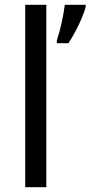

<svg xmlns="http://www.w3.org/2000/svg" viewBox="-20 -780 377 800"><path d="M173 0V-760H85V0ZM337 -751V-760H250C245 -717 230 -650 217 -612V-600H265C295 -644 328 -715 337 -751Z"/></svg>

Font: Noto Sans Mahajani
Style: Regular
Weight: 400
Designer: Monotype Design Team
Foundry: Monotype Imaging Inc.
Version: Version 2.003